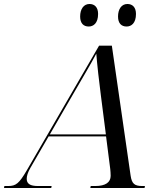

<svg xmlns="http://www.w3.org/2000/svg" viewBox="-82 -943 802 963"><path d="M553 -810C576 -810 600 -826 600 -873C600 -907 582 -923 557 -923C528 -923 510 -898 510 -860C510 -826 527 -810 553 -810ZM363 -810C386 -810 410 -826 410 -873C410 -907 392 -923 367 -923C338 -923 320 -898 320 -860C320 -826 337 -810 363 -810ZM-62 0H175L177 -10H108C70 -10 52 -21 52 -46C52 -60 57 -78 71 -102L162 -259H450L471 -95C472 -86 473 -72 473 -61C473 -29 448 -10 396 -10H373L371 0H643L645 -10H632C593 -10 579 -21 573 -63L479 -714H415L52 -88C14 -23 -2 -10 -41 -10H-60ZM286 -473C320 -532 379 -631 401 -674C404 -631 416 -523 424 -464L449 -269H168Z"/></svg>

Font: Noto Serif Display
Style: Italic
Weight: 400
Italic angle: -12°
Designer: Monotype Design Team
Foundry: Monotype Imaging Inc.
Version: Version 2.009